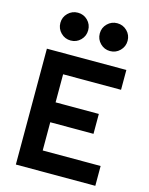

<svg xmlns="http://www.w3.org/2000/svg" viewBox="-136 -1025 859 1110"><g transform="rotate(15 293.0 -470.5)"><path d="M69.8 0V-693.4H545.4V-574.7H198.7V-406.7H457.5V-287.6H198.7V-118.7H545.4V0ZM189.9 -774.4Q155.3 -774.4 130.9 -798.8Q106.4 -823.2 106.4 -857.9Q106.4 -892.6 130.9 -916.7Q155.3 -940.9 189.9 -940.9Q224.6 -940.9 248.8 -916.7Q272.9 -892.6 272.9 -857.9Q272.9 -823.2 248.8 -798.8Q224.6 -774.4 189.9 -774.4ZM425.3 -774.4Q391.1 -774.4 366.7 -798.8Q342.3 -823.2 342.3 -857.9Q342.3 -892.6 366.7 -916.7Q391.1 -940.9 425.3 -940.9Q460 -940.9 484.4 -916.7Q508.8 -892.6 508.8 -857.9Q508.8 -823.2 484.4 -798.8Q460 -774.4 425.3 -774.4Z"/></g></svg>

Font: Cascadia Code PL
Style: Bold
Weight: 700
Monospace: yes
Designer: Aaron Bell
Foundry: Saja Typeworks
Version: Version 2404.023; ttfautohint (v1.8.4)